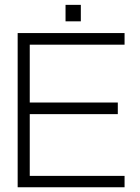

<svg xmlns="http://www.w3.org/2000/svg" viewBox="-20 -790 589 810"><path d="M256.5 -769.5H321V-700H256.5ZM505.5 -650.5V-601.5H105.5V-357.5H477V-308.5H105.5V-48H505.5V0H54.5V-650.5Z"/></svg>

Font: Overused Grotesk Light
Style: Regular
Weight: 300
Version: Version 0.004